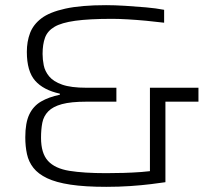

<svg xmlns="http://www.w3.org/2000/svg" viewBox="-20 -716 837 744"><path d="M392 8Q309 8 253 -0.5Q197 -9 162.5 -25.5Q128 -42 109.5 -65.5Q91 -89 84.5 -119Q78 -149 78 -184Q78 -240 93.5 -272.5Q109 -305 139 -322.5Q169 -340 212 -349V-353Q148 -367 116 -403.5Q84 -440 84 -515Q84 -555 96.5 -588Q109 -621 140.5 -645Q172 -669 233 -682.5Q294 -696 391 -696Q424 -696 465 -693.5Q506 -691 545.5 -687.5Q585 -684 616 -678V-628Q584 -632 547 -635.5Q510 -639 475 -641Q440 -643 415 -643Q325 -643 271.5 -635.5Q218 -628 191 -612Q164 -596 154.5 -570Q145 -544 145 -507Q145 -486 149.5 -463Q154 -440 170.5 -420Q187 -400 221 -388Q255 -376 315 -376H431V-322H315Q255 -322 220 -312.5Q185 -303 167 -284.5Q149 -266 144 -240.5Q139 -215 139 -182Q139 -122 166 -92.5Q193 -63 249 -54Q305 -45 391 -45Q424 -45 459 -46Q494 -47 527.5 -49.5Q561 -52 590 -57L561 -23V-376H749V-322H621V-10Q601 -7 565 -2.5Q529 2 484.5 5Q440 8 392 8Z"/></svg>

Font: Saira SemiExpanded Light
Style: Regular
Weight: 300
Width: 6
Designer: Hector Gatti with collaboration of the Omnibus-Type team
Foundry: Omnibus-Type
Version: Version 1.101